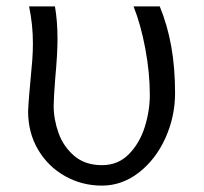

<svg xmlns="http://www.w3.org/2000/svg" viewBox="-20 -570 640 601"><path d="M68 -221.5Q68 -228 69 -242Q70 -260.5 71.8 -278.5Q73.5 -296.5 75 -314Q79 -355 81 -381.5Q83 -408 83 -435Q83 -493 71 -550H152Q160 -504 160 -448Q160 -401 153 -326Q148 -262 148 -239Q148 -196.5 163.2 -153.8Q178.5 -111 212.5 -82Q246.5 -53 299 -53Q349.5 -53 383.2 -87.2Q417 -121.5 433 -172.2Q449 -223 449 -273Q449 -342 434.8 -418Q420.5 -494 398 -550H480Q504 -492 516 -425.2Q528 -358.5 528 -278.5Q528 -205 497.8 -138Q467.5 -71 414.8 -30Q362 11 299 11Q236.5 11 183.5 -18.8Q130.5 -48.5 99.2 -101.5Q68 -154.5 68 -221.5Z"/></svg>

Font: JuliaMono Light
Style: Regular
Weight: 300
Monospace: yes
Designer: cormullion
Foundry: corm
Version: Version 0.054; ttfautohint (v1.8.4)